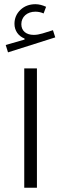

<svg xmlns="http://www.w3.org/2000/svg" viewBox="-20 -881 286 901"><path d="M93.8 -560.1V0H153.3V-560.1ZM196.3 -849.1C180.2 -856.4 163.6 -861.3 146.5 -861.3C118.2 -861.3 94.7 -852.5 76.2 -835C57.1 -816.9 47.9 -794.9 47.9 -769C47.9 -737.3 66.4 -711.4 95.2 -700.2V-695.3L6.8 -669.9L17.6 -635.3L239.3 -705.6L228.5 -739.3L179.7 -724.1C165 -719.7 151.4 -717.3 138.2 -717.3C103 -717.3 80.1 -735.8 80.1 -767.6C80.1 -802.2 107.4 -826.2 146 -826.2C160.2 -826.2 172.9 -823.2 184.6 -817.9Z"/></svg>

Font: Estedad Light
Style: Regular
Weight: 300
Designer: Amin Abedi
Version: Version 7.3